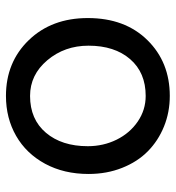

<svg xmlns="http://www.w3.org/2000/svg" viewBox="7 -579 584 638"><g transform="rotate(90 299.0 -260.0)"><path d="M465.8 -259.8Q465.8 -311.5 444.1 -355.5Q422.4 -399.4 383.8 -425.8Q345.2 -452.1 298.8 -452.1Q221.2 -452.1 176.5 -400.4Q131.8 -348.6 131.8 -262.2Q131.8 -182.6 180.2 -125.2Q228.5 -67.9 298.8 -67.9Q376.5 -67.9 421.1 -120.6Q465.8 -173.3 465.8 -259.8ZM40 -259.8Q40 -383.3 113.3 -457.8Q186.5 -532.2 298.8 -532.2Q353 -532.2 400.4 -512.9Q447.8 -493.7 482.7 -459.2Q517.6 -424.8 537.8 -373.8Q558.1 -322.8 558.1 -262.2Q558.1 -180.7 524.2 -117.9Q490.2 -55.2 431.4 -21.5Q372.6 12.2 298.8 12.2Q186.5 12.2 113.3 -63.7Q40 -139.6 40 -259.8Z"/></g></svg>

Font: ABeeZee
Style: Regular
Weight: 400
Designer: Anja Meiners
Foundry: Anja Meiners
Version: Version 1.002